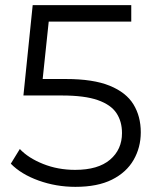

<svg xmlns="http://www.w3.org/2000/svg" viewBox="-20 -720 606 746"><path d="M273 6Q198 6 130 -18.5Q62 -43 22 -84L57 -141Q90 -106 147.5 -83Q205 -60 272 -60Q361 -60 407.5 -99.5Q454 -139 454 -203Q454 -248 432.5 -280.5Q411 -313 360 -331Q309 -349 220 -349H71L107 -700H490V-636H136L173 -671L142 -377L105 -413H236Q342 -413 406 -387Q470 -361 498.5 -314.5Q527 -268 527 -206Q527 -147 499 -98.5Q471 -50 415 -22Q359 6 273 6Z"/></svg>

Font: Montserrat Thin
Style: Regular
Weight: 400
Version: Version 9.000